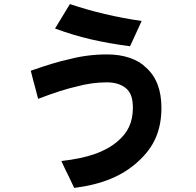

<svg xmlns="http://www.w3.org/2000/svg" viewBox="-20 -765 960 942"><path d="M323 -745Q489 -689 675 -662L618 -538Q512 -552 426 -572Q340 -592 250 -625ZM318 102Q305 77 281 25Q378 14 444 -9Q510 -32 555 -70Q595 -103 613.5 -143.5Q632 -184 632 -236Q632 -270 624 -293.5Q616 -317 598 -332Q563 -361 504 -361Q430 -361 354 -340Q285 -325 167 -280Q157 -316 153 -334Q142 -373 131 -418Q254 -461 318 -474Q408 -498 505 -498Q566 -498 615.5 -481.5Q665 -465 697 -433Q772 -366 772 -236Q772 -154 744.5 -90Q717 -26 658 27Q601 80 524 112Q447 144 344 157Z"/></svg>

Font: BM Euljiro oraeorae
Style: Regular
Weight: 400
Designer: Bongjin Kim; Bomjun Kim; Myungsoo Han; Hyesun Chae; Mikyoung Jeong; Wujin Sim; Minjae Kang; Suwha Jang;
Foundry: Sandoll Inc.
Version: Version 1.000;hotconv 1.0.109;makeexe 2.5.65596